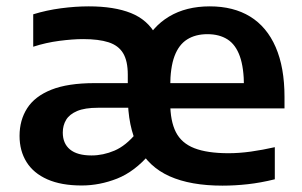

<svg xmlns="http://www.w3.org/2000/svg" viewBox="-20 -574 951 604"><path d="M680 10Q579.5 10 513.5 -19.5Q447.5 -49 414.8 -111.8Q382 -174.5 382 -273L401 -282Q401 -368.5 429.8 -429.2Q458.5 -490 512 -522Q565.5 -554 640 -554Q714.5 -554 767 -521.8Q819.5 -489.5 847.2 -425.8Q875 -362 875 -269V-233H485V-312.5H772.5L747.5 -301Q747.5 -360.5 734.5 -397Q721.5 -433.5 695.8 -450Q670 -466.5 632.5 -466.5Q595 -466.5 568.8 -450Q542.5 -433.5 529 -397.5Q515.5 -361.5 515.5 -302V-251Q515.5 -193.5 533.2 -158.5Q551 -123.5 591.5 -107.8Q632 -92 699 -92Q732.5 -92 769.8 -97.2Q807 -102.5 844.5 -111V-10Q800 1 759.5 5.5Q719 10 680 10ZM237 9.5Q172.5 9.5 129 -9.8Q85.5 -29 63.5 -64.2Q41.5 -99.5 41.5 -146.5Q41.5 -196 65.5 -233.5Q89.5 -271 141.5 -291.8Q193.5 -312.5 277.5 -312.5H408.5V-235H288Q247 -235 222.8 -224.8Q198.5 -214.5 188 -197Q177.5 -179.5 177.5 -157Q177.5 -122.5 200.2 -103.8Q223 -85 268 -85Q304.5 -85 340.2 -100.2Q376 -115.5 408.5 -155L451.5 -90Q403.5 -34 348.5 -12.2Q293.5 9.5 237 9.5ZM382 -273V-339Q382 -382.5 367.2 -406.8Q352.5 -431 321.5 -441Q290.5 -451 241.5 -451Q209 -451 166.8 -445.5Q124.5 -440 84.5 -427V-529Q126.5 -542 172 -548Q217.5 -554 259 -554Q339.5 -554 392.2 -532.8Q445 -511.5 471 -463Q497 -414.5 497 -332V-267.5Z"/></svg>

Font: Encode Sans SemiExpanded SemiBold
Style: Regular
Weight: 600
Width: 6
Designer: Multiple Designers
Foundry: Impallari Type
Version: Version 3.002